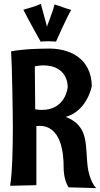

<svg xmlns="http://www.w3.org/2000/svg" viewBox="-20 -954 515 987"><path d="M475 13C444 -15 432 -88 432 -88C416 -199 443 -305 318 -353C430 -385 452 -512 452 -512C449 -651 343 -710 213 -704C213 -704 109 -704 37 -690C42 -621 46 -360 46 -298C46 -215 44 -68 32 1L167 -2V-306C172 -306 178 -307 183 -307C297 -307 307 -161 307 -98C307 -92 306 -29 333 9ZM328 -506C328 -506 319 -389 195 -389C185 -389 173 -390 161 -392L159 -613C174 -616 189 -618 201 -618C334 -618 328 -506 328 -506ZM346 -903C309 -913 290 -923 260 -931C249 -882 222 -826 222 -816C222 -816 199 -900 190 -934C158 -920 134 -914 100 -904C133 -839 189 -740 189 -740C203 -741 216 -742 228 -742C251 -742 268 -740 268 -740C268 -740 321 -861 346 -903Z"/></svg>

Font: Rum Raisin
Style: Regular
Weight: 400
Designer: Astigmatic (AOETI)
Foundry: Astigmatic (AOETI)
Version: Version 1.000